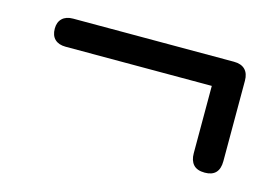

<svg xmlns="http://www.w3.org/2000/svg" viewBox="-52 -522 703 482"><g transform="rotate(15 300.0 -281.0)"><path d="M506 -137Q486 -137 476.5 -147.5Q467 -158 467 -177V-352H87Q69 -352 59 -361.5Q49 -371 49 -389Q49 -406 59 -415.5Q69 -425 87 -425H505Q524 -425 534 -415Q544 -405 544 -386V-177Q544 -137 506 -137Z"/></g></svg>

Font: Nunito SemiBold
Style: Regular
Weight: 600
Designer: Vernon Adams
Foundry: Vernon Adams
Version: Version 3.602